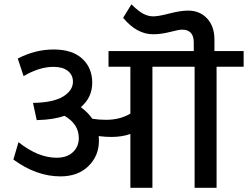

<svg xmlns="http://www.w3.org/2000/svg" viewBox="-20 -891 1176 911"><path d="M598.6 0V-255.3Q558.1 -241.2 508.6 -241.2Q480.8 -241.2 448.4 -245.2Q449.4 -231 449.4 -223Q449.4 -151.7 399.6 -102.9Q349.8 -54.1 266.9 -54.1Q152.7 -54.1 43.5 -134L67.7 -216.4Q160.8 -142.6 248.7 -142.6Q297.8 -142.6 325.8 -168.9Q353.9 -195.1 353.9 -236.1Q353.9 -302.3 286.1 -341.3Q232.1 -323.1 161.8 -321.5L154.2 -321L136.5 -402.9H141.1Q234.6 -405 280.3 -433.5Q326.1 -462.1 326.1 -503.5Q326.1 -535.4 301.8 -554.6Q277.6 -573.8 233.6 -573.8Q166.8 -573.8 92 -529.8L64.2 -613.2Q146.6 -656.2 234.8 -656.2Q323.1 -656.2 370.3 -612.5Q417.6 -568.8 417.6 -498.5Q417.6 -428.2 363.5 -382.7Q397.9 -356.9 418.1 -327.6Q448.4 -322.5 483.3 -322.5Q549 -322.5 598.6 -351.9V-574.3H494.9V-648.6H899.4V-689.1Q899.4 -750.3 844.3 -750.3Q828.6 -750.3 786.9 -739.4Q745.2 -728.5 706.3 -728.5Q628.9 -728.5 564.2 -806.4L603.6 -870.6Q636 -838.2 659.5 -825.8Q683 -813.4 707.5 -813.4Q732.1 -813.4 784.4 -827.1Q836.7 -840.7 872.1 -840.7Q928.2 -840.7 962.8 -803.3Q997.5 -765.9 997.5 -702.7V-648.6H1136V-574.3H1007.6V0H903.4V-574.3H703.2V0Z"/></svg>

Font: Khula Semibold
Style: Regular
Weight: 600
Designer: Erin McLaughlin, Steve Matteson
Version: Version 1.000;PS 1.0;hotconv 1.0.72;makeotf.lib2.5.5900; ttf